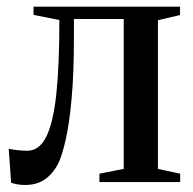

<svg xmlns="http://www.w3.org/2000/svg" viewBox="-20 -532 564 561"><path d="M53.5 8.5Q40.5 8.5 30.2 6.5Q20 4.5 12.5 2L5.5 -97.5Q15.5 -95 31 -93.2Q46.5 -91.5 59.5 -91.5Q95 -91.5 115.5 -133.2Q136 -175 144.8 -259.5Q153.5 -344 153.5 -473.5L78 -488.5V-512.5H506V-488L441.5 -473V-38.5L506.5 -24.5V0H270.5V-24.5L341.5 -38.5V-476.5H196V-422.5Q196 -317 189.2 -243.5Q182.5 -170 172 -124Q161.5 -78 150.5 -55Q135 -24.5 111.2 -8Q87.5 8.5 53.5 8.5Z"/></svg>

Font: Merriweather 120pt
Style: Regular
Weight: 400
Version: Version 2.100